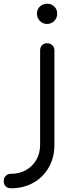

<svg xmlns="http://www.w3.org/2000/svg" viewBox="-114 -780 419 1034"><path d="M-55 234Q-72 234 -83 223.5Q-94 213 -94 195Q-94 178 -83 167Q-72 156 -55 156Q-9 156 26 136Q61 116 81.5 81Q102 46 102 0V-508Q102 -526 112.5 -536.5Q123 -547 140 -547Q157 -547 168 -536.5Q179 -526 179 -508V0Q179 68 149 121Q119 174 66 204Q13 234 -55 234ZM139 -651Q117 -651 101 -667Q85 -683 85 -706Q85 -731 101.5 -745.5Q118 -760 140 -760Q161 -760 177.5 -745.5Q194 -731 194 -706Q194 -683 178 -667Q162 -651 139 -651Z"/></svg>

Font: Comfortaa
Style: Regular
Weight: 400
Designer: Johan Aakerlund
Foundry: Johan Aakerlund
Version: Version 3.104; ttfautohint (v1.8.1.43-b0c9)